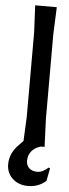

<svg xmlns="http://www.w3.org/2000/svg" viewBox="-63 -780 370 1027"><g transform="rotate(5 121.5 -267.0)"><path d="M238 112 225 180Q185 216 129 216Q78 216 45.5 186Q13 156 13 109Q13 48 63 0L84 -22L90 -150V-605L83 -750H199L193 -605V-150L199 0H179Q147 9 129.5 30.5Q112 52 112 82Q112 107 128 121.5Q144 136 170 136Q186 136 200 129.5Q214 123 231 108Z"/></g></svg>

Font: Farro
Style: Regular
Weight: 400
Designer: Aceler Chua
Foundry: Grayscale Limited
Version: Version 1.101